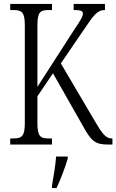

<svg xmlns="http://www.w3.org/2000/svg" viewBox="-20 -734 591 975"><path d="M32 0H244V-31H227C184 -31 170 -42 170 -111V-245L249 -362L399 -98C444 -15 464 0 531 0H551V-31H547C518 -31 499 -55 464 -115L289 -412L407 -585C456 -657 473 -683 513 -683V-714H354V-683C388 -683 401 -679 401 -665C401 -649 387 -628 349 -571L170 -293V-605C170 -672 184 -683 226 -683H244V-714H32V-683H49C90 -683 106 -672 106 -607V-107C106 -42 90 -31 48 -31H32ZM244 208V221H267C287 180 312 113 324 71V61H265C261 112 252 161 244 208Z"/></svg>

Font: Noto Serif Devanagari ExtraCondensed Light
Style: Regular
Weight: 300
Width: 2
Designer: Universal Thirst, Indian Type Foundry and the Monotype Design Team
Foundry: Monotype Imaging Inc.
Version: Version 2.004